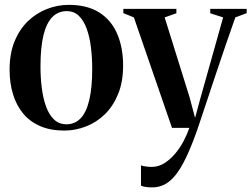

<svg xmlns="http://www.w3.org/2000/svg" viewBox="-20 -540 1062 811"><path d="M20.5 -245.5Q20.5 -314 41.5 -365.2Q62.5 -416.5 98.2 -450.8Q134 -485 178.8 -502.2Q223.5 -519.5 270.5 -519.5Q349 -519.5 400 -486.8Q451 -454 475.5 -396Q500 -338 500 -263Q500 -194.5 479 -143Q458 -91.5 422.8 -57.2Q387.5 -23 343 -5.8Q298.5 11.5 251.5 11.5Q193.5 11.5 150 -7.2Q106.5 -26 78 -60.2Q49.5 -94.5 35 -141.8Q20.5 -189 20.5 -245.5ZM261 -15Q296.5 -15 320.8 -40.5Q345 -66 357.2 -118Q369.5 -170 369.5 -248.5Q369.5 -297 364 -341Q358.5 -385 346 -419.2Q333.5 -453.5 313 -473.2Q292.5 -493 262 -493Q225.5 -493 200.8 -467.8Q176 -442.5 163.5 -390.8Q151 -339 151 -259Q151 -210.5 156.8 -166.5Q162.5 -122.5 175.2 -88.2Q188 -54 209 -34.5Q230 -15 261 -15ZM622.5 251.5Q606 251.5 594 249.5Q582 247.5 575.5 244V158.5Q583.5 161.5 596 163.2Q608.5 165 621 165Q649 165 673.5 149.8Q698 134.5 719 110Q740 85.5 755.2 56.5Q770.5 27.5 780 0H706.5L545.5 -466.5L501 -484.5V-502.5H725V-484L675.5 -466.5L780.5 -130L804 -42L826.5 -125L922.5 -466.5L868 -484V-502.5H1022V-484.5L974 -466.5Q954 -410 932.5 -347.5Q911 -285 891 -224.8Q871 -164.5 854 -113.5Q837 -62.5 825.5 -28.2Q814 6 810.5 16Q782 96.5 754.2 148.8Q726.5 201 695 226.2Q663.5 251.5 622.5 251.5Z"/></svg>

Font: Merriweather 144pt SemiBold
Style: Regular
Weight: 600
Version: Version 2.100